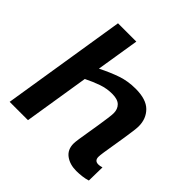

<svg xmlns="http://www.w3.org/2000/svg" viewBox="-192 -902 1075 1075"><g transform="rotate(45 345.0 -365.0)"><path d="M596 -134Q596 -103 626 -103Q639 -103 654 -108L652 -2Q634 4 610 7Q586 10 564 10Q513 10 479 -15Q445 -40 445 -88Q445 -100 449 -127Q453 -154 459 -189Q465 -224 470.5 -259.5Q476 -295 480 -324Q484 -353 484 -367Q484 -399 464.5 -418.5Q445 -438 401 -438Q359 -438 318.5 -424Q278 -410 234 -388L172 0H27L145 -740H290L249 -485Q311 -516 362.5 -533.5Q414 -551 474 -551Q558 -551 596.5 -512.5Q635 -474 635 -414Q635 -399 631 -370Q627 -341 621.5 -305Q616 -269 610 -234Q604 -199 600 -172Q596 -145 596 -134Z"/></g></svg>

Font: Georama Extended SemiBold
Style: Italic
Weight: 600
Width: 7
Italic angle: -9°
Designer: Jean-Baptiste Levee
Foundry: Production Type
Version: Version 1.000